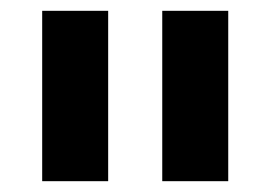

<svg xmlns="http://www.w3.org/2000/svg" viewBox="-20 -770 500 355"><path d="M58 -435H180V-750H58ZM280 -435H402V-750H280Z"/></svg>

Font: Finlandica
Style: Bold
Weight: 700
Designer: Niklas Ekholm, Juho Hiilivirta, Jaakko Suomalainen
Foundry: Helsinki Type Studio
Version: Version 2.000;Glyphs 3.2 (3202)